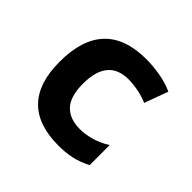

<svg xmlns="http://www.w3.org/2000/svg" viewBox="-141 -714 881 881"><g transform="rotate(45 300.0 -273.0)"><path d="M503 -28V-158Q460 -132 422.5 -122.5Q385 -113 354 -113Q288 -113 252.5 -150.5Q217 -188 217 -271Q217 -433 352 -433Q372 -433 405 -428Q438 -423 478 -407L520 -522Q477 -541 431 -548.5Q385 -556 344 -556Q70 -556 70 -266Q70 10 339 10Q382 10 421 2Q460 -6 503 -28Z"/></g></svg>

Font: Noto Sans Mono UI
Style: Bold
Weight: 700
Designer: Monotype Design team
Foundry: Monotype Imaging Inc.
Version: 1.000